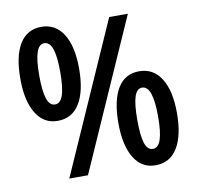

<svg xmlns="http://www.w3.org/2000/svg" viewBox="-81 -808 927 901"><g transform="rotate(-10 382.5 -357.5)"><path d="M314 -501Q314 -393 278 -334.5Q242 -276 173 -276Q107 -276 70.5 -335.5Q34 -395 34 -501Q34 -609 69.5 -666.5Q105 -724 173 -724Q240 -724 277 -665.5Q314 -607 314 -501ZM268 0H179L495 -714H584ZM124 -501Q124 -426 136 -390Q148 -354 174 -354Q200 -354 212 -390Q224 -426 224 -501Q224 -575 211.5 -610.5Q199 -646 173 -646Q148 -646 136 -610Q124 -574 124 -501ZM730 -216Q730 -108 694 -49.5Q658 9 589 9Q523 9 487 -50.5Q451 -110 451 -216Q451 -324 486 -381.5Q521 -439 589 -439Q656 -439 693 -380.5Q730 -322 730 -216ZM541 -215Q541 -140 552.5 -104.5Q564 -69 590 -69Q616 -69 628 -105.5Q640 -142 640 -215Q640 -288 627.5 -324.5Q615 -361 589 -361Q564 -361 552.5 -325.5Q541 -290 541 -215Z"/></g></svg>

Font: Noto Sans Display Medium Narrow
Style: Regular
Weight: 500
Width: 4
Designer: Monotype Design team
Foundry: Monotype Imaging Inc.
Version: Version 1.000